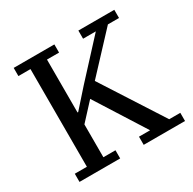

<svg xmlns="http://www.w3.org/2000/svg" viewBox="-154 -858 1025 1018"><g transform="rotate(-30 358.5 -349.0)"><path d="M52 -50H126V-648H52V-698H301V-648H227V-324H231L328 -433L526 -648H448V-698H668V-648H600L390 -423L630 -50H698V0H445V-50H513L321 -353L227 -251V-50H301V0H52Z"/></g></svg>

Font: IBM Plex Serif Text
Style: Regular
Weight: 450
Designer: Mike Abbink, Paul van der Laan, Pieter van Rosmalen
Foundry: Bold Monday
Version: Version 3.001